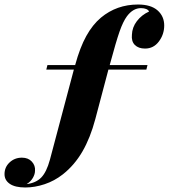

<svg xmlns="http://www.w3.org/2000/svg" viewBox="-169 -642 747 850"><path d="M558 -529Q558 -490 534.5 -458.5Q511 -427 473 -427Q444 -427 428 -443Q412 -459 415 -488Q416 -521 437 -548.5Q458 -576 491 -591Q488 -598 478.5 -602Q469 -606 455 -606Q420 -606 393 -570Q376 -547 360.5 -503Q345 -459 317 -355V-354H484L479 -334H311L253 -115Q231 -32 196 28.5Q161 89 109 130Q72 159 28.5 173.5Q-15 188 -57 188Q-102 188 -125.5 172Q-149 156 -149 129Q-149 98 -126.5 77Q-104 56 -72 56Q-44 56 -28 73.5Q-12 91 -14 114Q-14 129 -23.5 145.5Q-33 162 -51 173Q-10 168 13.5 144Q37 120 52 65L158 -334H36L41 -354H164V-355Q185 -432 213 -482.5Q241 -533 278 -564Q348 -622 442 -622Q499 -622 528.5 -596Q558 -570 558 -529Z"/></svg>

Font: Playfair Display SC
Style: Bold Italic
Weight: 700
Italic angle: -14°
Designer: Claus Eggers Sørensen
Foundry: Claus Eggers Sørensen
Version: Version 1.200; ttfautohint (v1.6)